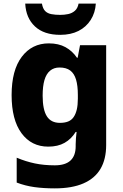

<svg xmlns="http://www.w3.org/2000/svg" viewBox="-20 -798 678 1058"><path d="M249 -559Q303 -559 341 -538Q379 -517 404 -480H408L421 -549H565V1Q565 79 534 132Q503 185 440 212.5Q377 240 282 240Q220 240 169.5 233Q119 226 72 208V71Q122 92 172 102.5Q222 113 282 113Q340 113 368.5 86.5Q397 60 397 8V-3Q397 -18 398.5 -36Q400 -54 402 -71H397Q373 -32 336 -11Q299 10 246 10Q153 10 98.5 -64Q44 -138 44 -274Q44 -411 100 -485Q156 -559 249 -559ZM308 -426Q277 -426 256 -408.5Q235 -391 225 -357Q215 -323 215 -271Q215 -194 238 -157.5Q261 -121 310 -121Q337 -121 355.5 -128.5Q374 -136 385.5 -152.5Q397 -169 403 -194Q409 -219 409 -254V-275Q409 -326 399 -359.5Q389 -393 367 -409.5Q345 -426 308 -426ZM508 -778Q505 -728 480 -688.5Q455 -649 412.5 -627.5Q370 -606 312 -606Q222 -606 172.5 -652.5Q123 -699 119 -778H211Q216 -750 229 -737Q242 -724 263.5 -720Q285 -716 312 -716Q335 -716 356 -720.5Q377 -725 392.5 -738.5Q408 -752 413 -778Z"/></svg>

Font: Noto Sans Thai ExtraBold
Style: Regular
Weight: 800
Version: Version 2.001